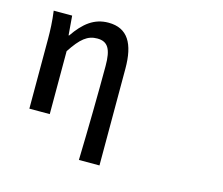

<svg xmlns="http://www.w3.org/2000/svg" viewBox="-106 -683 1213 1046"><g transform="rotate(15 500.0 -160.0)"><path d="M420 222H536V-324C536 -464 492 -542 383 -542C303 -542 247 -498 193 -419H190L181 -528H77C85 -470 87 -416 87 -372V22H202V-333C255 -414 292 -443 346 -443C406 -443 428 -405 428 -310C428 -161 425 45 420 222Z"/></g></svg>

Font: コーポレート・ロゴ ver3 Medium
Style: Regular
Weight: 500
Designer: [KANA_main] LOGOTYPE.JP [Source Han Sans] Ryoko NISHIZUKA 西塚涼子 (kana, bopomofo & ideographs); Paul D. Hunt (Latin, Greek
Version: Version 12.001;FEAKit 1.0